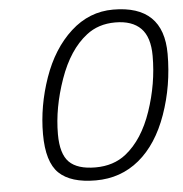

<svg xmlns="http://www.w3.org/2000/svg" viewBox="-52 -755 776 814"><g transform="rotate(-5 336.5 -347.5)"><path d="M215 -80C191.7 -103.3 180 -143 180 -199C180 -273.7 194.2 -351.2 222.5 -431.5C250.8 -511.8 290 -571.3 340 -610C374 -636.7 415 -650 463 -650C511 -650 547.3 -637.5 572 -612.5C596.7 -587.5 609 -548.3 609 -495C609 -416.3 595.8 -338.3 569.5 -261C543.2 -183.7 505.7 -125.7 457 -87C421.7 -59 378.3 -45 327 -45C275.7 -45 238.3 -56.7 215 -80ZM630 -241.5C658.7 -322.5 673 -408 673 -498C673 -636 601.7 -705 459 -705C391 -705 330.8 -681.2 278.5 -633.5C226.2 -585.8 186.2 -522.3 158.5 -443C130.8 -363.7 117 -284.3 117 -205C117 -125.7 133.7 -70 167 -38C200.3 -6 252.5 10 323.5 10C394.5 10 456.2 -11.7 508.5 -55C560.8 -98.3 601.3 -160.5 630 -241.5Z"/></g></svg>

Font: Titillium Web
Style: Light Italic
Weight: 300
Italic angle: -13°
Version: Version 1.001;PS 57.000;hotconv 1.0.70;makeotf.lib2.5.55311